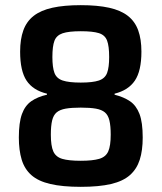

<svg xmlns="http://www.w3.org/2000/svg" viewBox="-20 -716 626 744"><path d="M293 8Q222 8 175 -3Q128 -14 101.5 -37.5Q75 -61 64 -97.5Q53 -134 53 -183Q53 -241 65 -274Q77 -307 101.5 -324Q126 -341 162 -349V-353Q108 -366 83 -403.5Q58 -441 58 -516Q58 -564 70.5 -598.5Q83 -633 110.5 -654.5Q138 -676 183 -686Q228 -696 293 -696Q358 -696 403 -686Q448 -676 475.5 -654.5Q503 -633 515.5 -598.5Q528 -564 528 -516Q528 -441 502.5 -403.5Q477 -366 424 -353V-349Q460 -340 484 -323.5Q508 -307 520.5 -274.5Q533 -242 533 -183Q533 -133 521.5 -97Q510 -61 483.5 -37.5Q457 -14 410.5 -3Q364 8 293 8ZM293 -93Q339 -93 364.5 -100.5Q390 -108 399.5 -129.5Q409 -151 409 -194Q409 -228 404 -249Q399 -270 386.5 -280.5Q374 -291 351.5 -295Q329 -299 293 -299Q257 -299 234.5 -295Q212 -291 199.5 -280.5Q187 -270 182 -249Q177 -228 177 -194Q177 -151 186.5 -129.5Q196 -108 221 -100.5Q246 -93 293 -93ZM293 -396Q339 -396 363 -404Q387 -412 395 -433.5Q403 -455 403 -495Q403 -537 395 -558.5Q387 -580 363.5 -587.5Q340 -595 293 -595Q246 -595 222.5 -587Q199 -579 191 -558Q183 -537 183 -495Q183 -455 191 -433.5Q199 -412 223 -404Q247 -396 293 -396Z"/></svg>

Font: Saira SemiCondensed SemiBold
Style: Regular
Weight: 600
Width: 4
Designer: Hector Gatti with collaboration of the Omnibus-Type team
Foundry: Omnibus-Type
Version: Version 1.101